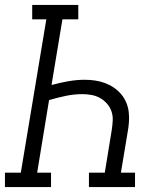

<svg xmlns="http://www.w3.org/2000/svg" viewBox="-33 -755 653 775"><path d="M-13 0V-58H51L154 -677H97V-735H283V-677H219L175 -412Q209 -421 242.5 -427Q276 -433 309 -433Q330 -433 350.5 -430Q371 -427 390 -420Q409 -413 425.5 -402Q442 -391 455 -376Q468 -361 476 -342.5Q484 -324 486.5 -304Q489 -284 487.5 -262.5Q486 -241 482 -220L455 -58H512V0H326V-58H390L418 -230Q421 -249 422 -268.5Q423 -288 417 -305.5Q411 -323 399 -336.5Q387 -350 371.5 -359Q356 -368 337.5 -371.5Q319 -375 299 -375Q266 -375 232.5 -368Q199 -361 165 -351L117 -58H173V0Z"/></svg>

Font: Iosevka Slab LtExObl
Style: Regular
Weight: 300
Width: 7
Italic angle: -9°
Monospace: yes
Designer: Belleve Invis
Foundry: Belleve Invis
Version: Version 11.1.0; ttfautohint (v1.8.3)